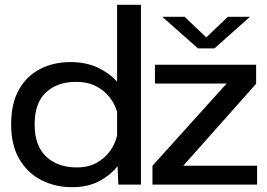

<svg xmlns="http://www.w3.org/2000/svg" viewBox="-20 -770 1115 801"><path d="M280 11Q211.5 11 153.8 -18Q96 -47 61.2 -105.2Q26.5 -163.5 26.5 -251.5Q26.5 -339.5 59.5 -397Q92.5 -454.5 148.5 -482.8Q204.5 -511 273.5 -511Q339.5 -511 388.8 -487.5Q438 -464 468.5 -429V-750H568V0H473.5L470.5 -77Q441.5 -39.5 393.8 -14.2Q346 11 280 11ZM657 -700H750L840.5 -614L930.5 -700H1023L874.5 -568H806ZM616 0V-78.5L925.5 -421.5H626.5V-500H1048.5V-420.5L744.5 -78.5H1052.5V0ZM124.5 -251Q124.5 -161.5 172.8 -116.5Q221 -71.5 300 -71.5Q348.5 -71.5 383.5 -91Q418.5 -110.5 440 -141.2Q461.5 -172 468.5 -205.5V-303.5Q459.5 -335 437.8 -363.5Q416 -392 381 -410.2Q346 -428.5 297 -428.5Q219 -428.5 171.8 -384.5Q124.5 -340.5 124.5 -251Z"/></svg>

Font: Trispace SemiExpanded
Style: Regular
Weight: 400
Width: 6
Designer: Tyler Finck
Foundry: Etcetera Type Company
Version: Version 1.210; ttfautohint (v1.8.3)